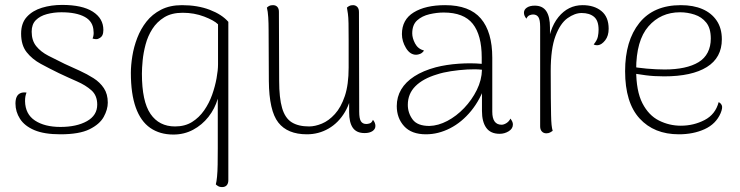

<svg xmlns="http://www.w3.org/2000/svg" viewBox="-20 -535 3015 782"><path d="M226 12Q160 12 120 -5Q80 -22 61.5 -51Q43 -80 43 -113Q43 -129 47.5 -139.5Q52 -150 62 -155Q72 -160 88 -158Q85 -150 83.5 -142.5Q82 -135 82 -123Q83 -70 122.5 -44Q162 -18 226 -18Q292 -18 334 -41.5Q376 -65 376 -109Q376 -146 352.5 -167Q329 -188 293.5 -203.5Q258 -219 220 -237Q181 -256 146 -275Q111 -294 88.5 -322.5Q66 -351 66 -398Q66 -441 89.5 -466.5Q113 -492 151 -503.5Q189 -515 233 -515Q315 -515 358 -487.5Q401 -460 401 -413Q401 -400 397 -391.5Q393 -383 382 -378Q377 -375 370.5 -375.5Q364 -376 357 -378Q360 -385 361 -393Q362 -401 361 -407Q360 -447 325.5 -466Q291 -485 230 -485Q199 -485 171 -477.5Q143 -470 126 -453Q109 -436 109 -406Q109 -370 127.5 -347Q146 -324 177 -308Q208 -292 243 -275Q274 -261 304.5 -247Q335 -233 361 -216.5Q387 -200 403 -176Q419 -152 419 -117Q419 -89 402.5 -59Q386 -29 344.5 -8.5Q303 12 226 12Z M884 227Q875 227 869 223.5Q863 220 859 216Q862 205 864 184.5Q866 164 866.5 135Q867 106 867 69V-133Q855 -92 829 -59Q803 -26 766.5 -6.5Q730 13 686 13Q631 13 592 -14Q553 -41 533 -97Q513 -153 513 -238Q513 -269 519 -306.5Q525 -344 539 -380.5Q553 -417 576.5 -447Q600 -477 636 -495.5Q672 -514 721 -514Q785 -514 834.5 -495Q884 -476 910 -446V199Q910 212 903.5 219.5Q897 227 884 227ZM693 -20Q733 -20 762 -38Q791 -56 811.5 -85.5Q832 -115 844 -149Q856 -183 862 -216Q868 -249 868 -273V-436Q852 -452 811.5 -467.5Q771 -483 724 -483Q679 -483 649 -464.5Q619 -446 600.5 -417Q582 -388 573 -354Q564 -320 561 -288.5Q558 -257 558 -235Q558 -122 593 -71Q628 -20 693 -20Z M1418 -514Q1428 -514 1435 -507Q1442 -500 1442 -486L1443 -80Q1443 -52 1450 -41Q1457 -30 1472 -30Q1478 -30 1486 -32.5Q1494 -35 1499 -47Q1509 -35 1509 -22Q1509 -9 1497 -1Q1485 7 1465 7Q1432 7 1417 -14.5Q1402 -36 1402 -78V-173L1416 -184Q1411 -123 1385 -79Q1359 -35 1318.5 -11.5Q1278 12 1230 12Q1151 12 1113.5 -36Q1076 -84 1075 -205L1074 -412Q1074 -441 1072.5 -465Q1071 -489 1067 -504Q1071 -508 1076.5 -511Q1082 -514 1092 -514Q1103 -514 1109.5 -507Q1116 -500 1116 -487L1117 -206Q1117 -136 1129 -95Q1141 -54 1168 -37Q1195 -20 1239 -20Q1263 -20 1291 -31.5Q1319 -43 1344 -70.5Q1369 -98 1384.5 -144Q1400 -190 1400 -260Q1400 -328 1400 -371Q1400 -414 1399.5 -439.5Q1399 -465 1397 -479Q1395 -493 1393 -504Q1396 -507 1402 -510.5Q1408 -514 1418 -514Z M2015 10Q1978 10 1960.5 -14.5Q1943 -39 1943 -83V-205L1958 -194Q1937 -130 1899 -83.5Q1861 -37 1813 -12.5Q1765 12 1715 12Q1656 12 1626 -21Q1596 -54 1596 -103Q1596 -140 1614 -170.5Q1632 -201 1667.5 -224Q1703 -247 1755 -261Q1798 -272 1848 -275.5Q1898 -279 1942 -275V-301Q1942 -392 1905.5 -438Q1869 -484 1787 -484Q1759 -484 1729 -477Q1699 -470 1679 -452Q1659 -434 1659 -399Q1659 -380 1670.5 -358Q1682 -336 1707 -329Q1700 -319 1691 -315.5Q1682 -312 1675 -312Q1650 -312 1633.5 -339.5Q1617 -367 1617 -396Q1617 -455 1665 -484.5Q1713 -514 1793 -514Q1892 -514 1938.5 -459.5Q1985 -405 1985 -300V-80Q1985 -27 2023 -27Q2032 -27 2042.5 -33.5Q2053 -40 2059 -52Q2064 -45 2066.5 -39.5Q2069 -34 2069 -28Q2069 -11 2052 -0.5Q2035 10 2015 10ZM1729 -22Q1765 -23 1802 -42.5Q1839 -62 1870.5 -95Q1902 -128 1922 -168.5Q1942 -209 1943 -251Q1917 -254 1883 -252Q1849 -250 1816.5 -245Q1784 -240 1760 -232Q1703 -215 1672 -184Q1641 -153 1641 -108Q1641 -75 1660.5 -48.5Q1680 -22 1729 -22Z M2205 8Q2194 8 2187 0.5Q2180 -7 2180 -20V-426Q2180 -454 2173 -465Q2166 -476 2151 -476Q2145 -476 2137 -473Q2129 -470 2124 -459Q2114 -471 2114 -483Q2114 -496 2126 -504Q2138 -512 2158 -512Q2190 -512 2205 -489.5Q2220 -467 2220 -423V-331L2208 -326Q2215 -417 2254.5 -465.5Q2294 -514 2353 -514Q2400 -514 2429.5 -490Q2459 -466 2459 -418Q2459 -389 2445 -371Q2431 -353 2416 -351Q2405 -350 2398 -354Q2412 -371 2415 -385.5Q2418 -400 2418 -414Q2418 -451 2399.5 -466.5Q2381 -482 2349 -482Q2321 -482 2291.5 -461Q2262 -440 2242.5 -388.5Q2223 -337 2223 -246Q2223 -178 2223.5 -135Q2224 -92 2224.5 -66.5Q2225 -41 2226.5 -26.5Q2228 -12 2231 -2Q2227 1 2220.5 4.5Q2214 8 2205 8Z M2745 12Q2644 12 2585 -52.5Q2526 -117 2526 -245Q2526 -369 2584 -441.5Q2642 -514 2753 -514Q2804 -514 2841 -498Q2878 -482 2899 -451Q2920 -420 2920 -375Q2920 -300 2859 -262Q2798 -224 2685 -224Q2643 -224 2609.5 -228.5Q2576 -233 2545 -238L2546 -265Q2574 -259 2614 -255.5Q2654 -252 2687 -252Q2731 -252 2766 -259.5Q2801 -267 2825.5 -282Q2850 -297 2862.5 -321.5Q2875 -346 2875 -378Q2875 -420 2856.5 -443Q2838 -466 2809 -475.5Q2780 -485 2750 -485Q2671 -485 2621 -427.5Q2571 -370 2571 -251Q2571 -164 2596.5 -114.5Q2622 -65 2664 -44Q2706 -23 2753 -23Q2805 -23 2849.5 -46Q2894 -69 2907 -119Q2916 -115 2920 -105.5Q2924 -96 2915 -74Q2896 -30 2850 -9Q2804 12 2745 12Z"/></svg>

Font: Arima Thin ExtraLight
Style: Regular
Weight: 250
Version: Version 1.100